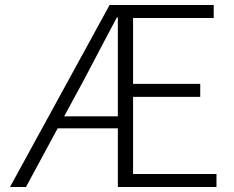

<svg xmlns="http://www.w3.org/2000/svg" viewBox="-20 -749 939 769"><path d="M20 0H84L211 -235H452V0H847V-52H513V-361H782V-413H513V-677H836V-729H419ZM237 -283 315 -427C359 -512 405 -597 448 -679H452V-283Z"/></svg>

Font: Noto Sans KR Light
Style: Regular
Weight: 300
Designer: Ryoko NISHIZUKA 西塚涼子 (kana, bopomofo & ideographs); Paul D. Hunt (Latin, Greek & Cyrillic); Sandoll Communications 산돌커뮤니
Foundry: Adobe
Version: Version 2.004;hotconv 1.0.118;makeotfexe 2.5.65603